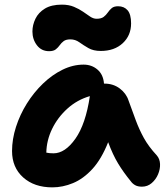

<svg xmlns="http://www.w3.org/2000/svg" viewBox="-20 -799 723 829"><path d="M206 10Q128 10 80 -33Q32 -76 32 -147Q32 -198 49 -251Q66 -304 96 -352Q126 -400 165.5 -438Q205 -476 250 -498Q295 -520 341 -520Q376 -520 401 -498.5Q426 -477 429 -438H431Q469 -438 497 -417Q525 -396 535 -365Q552 -318 566.5 -279Q581 -240 601 -203.5Q621 -167 657 -128Q670 -113 671 -91Q672 -69 662.5 -46.5Q653 -24 635 -8.5Q617 7 593 7Q575 7 563.5 0.5Q552 -6 545 -16Q513 -55 490 -93Q467 -131 447 -185Q418 -112 379 -69.5Q340 -27 295.5 -8.5Q251 10 206 10ZM211 -137Q261 -137 305.5 -200Q350 -263 368 -384Q313 -368 271 -330Q229 -292 205 -242.5Q181 -193 180 -140Q193 -137 211 -137ZM192 -578Q159 -578 139.5 -603.5Q120 -629 120 -663Q120 -691 133 -718Q146 -745 174 -762Q202 -779 247 -779Q277 -779 299.5 -769.5Q322 -760 338.5 -748.5Q355 -737 369 -727.5Q383 -718 397 -718Q417 -718 427.5 -726Q438 -734 445.5 -745Q453 -756 462.5 -764Q472 -772 490 -772Q516 -772 531 -754.5Q546 -737 546 -698Q546 -646 510 -612.5Q474 -579 415 -579Q383 -579 361.5 -591.5Q340 -604 322.5 -616.5Q305 -629 284 -629Q265 -629 255 -621.5Q245 -614 238 -604Q231 -594 221 -586Q211 -578 192 -578Z"/></svg>

Font: Shantell Sans Normal
Style: Bold
Weight: 700
Designer: Stephen Nixon, Anya Danilova, Shantell Martin
Foundry: Arrow Type
Version: Version 1.009;[a7da0bfa3]